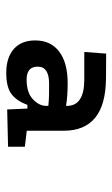

<svg xmlns="http://www.w3.org/2000/svg" viewBox="110 -853 366 626"><g transform="rotate(90 293.0 -540.0)"><path d="M336.9 -380.4 334 -446.3H321.8Q309.6 -412.1 287.1 -394.8Q264.6 -377.4 217.8 -377.4Q167.5 -377.4 139.6 -402.1Q111.8 -426.8 111.8 -471.7Q111.8 -522.5 148.2 -550Q184.6 -577.6 251 -577.6Q294.4 -577.6 325.2 -572.3V-575.2Q325.2 -631.8 239.7 -631.8H149.4L154.8 -703.1L233.9 -702.6Q321.8 -702.1 364 -667.2Q406.2 -632.3 406.2 -565.9V-444.3L458.5 -438V-383.3ZM325.2 -514.6Q307.1 -516.6 289.1 -516.8Q271 -517.1 252.9 -517.1Q197.3 -517.1 197.3 -480Q197.3 -443.8 239.3 -443.8Q282.2 -443.8 303.7 -464.4Q325.2 -484.9 325.2 -507.3Z"/></g></svg>

Font: Cascadia Mono PL
Style: Regular
Weight: 400
Monospace: yes
Designer: Aaron Bell
Foundry: Saja Typeworks
Version: Version 2404.023; ttfautohint (v1.8.4)